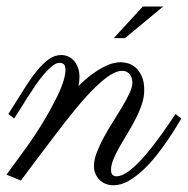

<svg xmlns="http://www.w3.org/2000/svg" viewBox="-25 -524 564 576"><path d="M407.7 -253.4Q407.7 -232.4 400.4 -210.7Q393.1 -189 381.8 -167.2Q370.6 -145.5 357.9 -124.5Q345.2 -103.5 334 -84Q322.8 -64.5 315.4 -46.6Q308.1 -28.8 308.1 -14.2Q308.1 -2.9 313 1Q317.9 4.9 323.7 4.9Q342.3 4.9 365.2 -13.4Q388.2 -31.7 411.9 -59.6Q435.5 -87.4 459 -120.1Q482.4 -152.8 501.5 -182.1L519 -168.5Q515.1 -162.6 504.9 -145.3Q494.6 -127.9 479.5 -105.7Q464.4 -83.5 445.6 -59.3Q426.8 -35.2 405.3 -14.9Q383.8 5.4 361.1 18.6Q338.4 31.7 315.4 31.7Q302.2 31.7 291.5 27.3Q280.8 22.9 273.2 15.1Q265.6 7.3 261.2 -3.2Q256.8 -13.7 256.8 -25.4Q256.8 -44.4 265.4 -66.7Q273.9 -88.9 286.6 -112.3Q299.3 -135.7 314.5 -159.4Q329.6 -183.1 342.3 -204.6Q355 -226.1 363.5 -244.4Q372.1 -262.7 372.1 -275.9Q372.1 -291 364 -301.3Q356 -311.5 341.3 -311.5Q325.7 -311.5 305.2 -298.6Q284.7 -285.6 259.3 -260.7Q233.9 -235.8 203.9 -199.5Q173.8 -163.1 138.7 -116.7Q118.7 -89.8 99.6 -64.9Q91.3 -54.2 83 -43Q74.7 -31.7 66.4 -20.8Q58.1 -9.8 50.8 0.2Q43.5 10.3 37.6 17.6L-5.4 0L51.8 -78.6Q64 -95.2 76.7 -114.3Q89.4 -133.3 101.8 -153.6Q114.3 -173.8 125.5 -194.3Q136.7 -214.8 146.5 -234.4Q160.6 -263.7 166 -283Q171.4 -302.2 171.4 -314Q171.4 -327.1 166.5 -331.3Q161.6 -335.4 152.8 -335.4Q143.6 -335.4 131.6 -325.9Q119.6 -316.4 106.9 -301.5Q94.2 -286.6 81.3 -267.8Q68.4 -249 56.6 -230.5Q44.9 -211.9 34.7 -195.3Q24.4 -178.7 17.6 -168.5L0 -182.1Q24.9 -221.2 45.2 -253.7Q65.4 -286.1 84.2 -309.6Q103 -333 120.8 -345.9Q138.7 -358.9 158.7 -358.9Q169.4 -358.9 179.4 -354.5Q189.5 -350.1 197 -341.6Q204.6 -333 209 -320.8Q213.4 -308.6 213.4 -292.5Q213.4 -279.8 210.4 -266.1Q231.9 -287.1 250.5 -300.8Q269 -314.5 284.7 -322.5Q300.3 -330.6 313.5 -334Q326.7 -337.4 337.4 -337.4Q346.7 -337.4 358.9 -334Q371.1 -330.6 381.8 -321.3Q392.6 -312 400.1 -295.7Q407.7 -279.3 407.7 -253.4ZM350.1 -409.7H316.4L403.3 -504.4H464.4Z"/></svg>

Font: Parisienne
Style: Regular
Weight: 400
Designer: Astigmatic (AOETI)
Foundry: Astigmatic (AOETI)
Version: Version 1.000